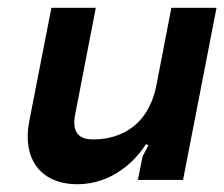

<svg xmlns="http://www.w3.org/2000/svg" viewBox="-20 -462 576 493"><path d="M55 -150C37 -58 81 11 179 11C273 11 330 -56 348 -82L355 -92L361 -89L346 -60L334 0H450L536 -442H420L382 -245C356 -109 248 -104 219 -104C179 -104 165 -126 173 -168L226 -442H112Z"/></svg>

Font: Charger EcoBold
Style: Obl
Weight: 1000
Designer: Jasper
Foundry: Cannot Into Space Fonts
Version: Version 1.1